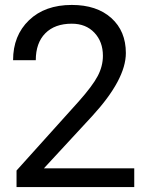

<svg xmlns="http://www.w3.org/2000/svg" viewBox="-20 -755 596 778"><path d="M524 3H47V-64L299 -344Q355 -407 376 -447Q397 -487 397 -529Q397 -586 362.5 -622.5Q328 -659 271 -659Q202 -659 163.5 -620Q125 -581 125 -511H33Q33 -611 97.5 -673Q162 -735 271 -735Q372 -735 431 -682Q490 -629 490 -540Q490 -433 353 -284L158 -73H524Z"/></svg>

Font: lipipragatuchhi
Style: Regular
Weight: 400
Designer: Abhinash Majhi
Version: Version 1.000